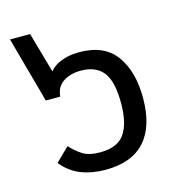

<svg xmlns="http://www.w3.org/2000/svg" viewBox="-93 -666 705 757"><g transform="rotate(-15 260.0 -287.0)"><path d="M247 10Q192 10 147 -7.5Q102 -25 70 -65L125 -119Q148 -94 173.5 -78Q199 -62 244 -62Q315 -62 344 -104Q373 -146 373 -229Q373 -318 343 -355.5Q313 -393 253 -393Q209 -393 180 -373.5Q151 -354 148 -315H89L15 -584H97L153 -387H125Q142 -429 179.5 -447Q217 -465 265 -465Q367 -465 414.5 -399.5Q462 -334 462 -226Q462 -110 408 -50Q354 10 247 10Z"/></g></svg>

Font: Farlight84_Sys_V01
Style: Regular
Weight: 400
Designer: Ryoko NISHIZUKA  (kana, bopomofo & ideographs); Paul D. Hunt (Latin, Greek & Cyrillic); Sandoll Communications , Soo-you
Foundry: Adobe
Version: Version 2.004;October 29, 2024;FontCreator 14.0.0.2814 64-bi